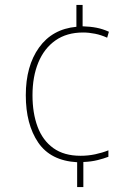

<svg xmlns="http://www.w3.org/2000/svg" viewBox="-20 -744 552 774"><path d="M313 -638Q345 -637 370 -632Q395 -627 419 -616L412 -592Q388 -603 363 -608Q338 -613 315 -613Q249 -613 203.5 -581Q158 -549 134.5 -492Q111 -435 111 -360Q111 -288 131.5 -233Q152 -178 195 -147Q238 -116 305 -116Q335 -116 363.5 -122Q392 -128 417 -138V-112Q399 -105 373 -98.5Q347 -92 316 -91V10H291V-90Q184 -96 134 -169.5Q84 -243 84 -360Q84 -478 137.5 -552.5Q191 -627 288 -636V-724H313Z"/></svg>

Font: Noto Sans Thai SemCond Thin
Style: Regular
Weight: 100
Width: 4
Designer: Monotype Design Team
Foundry: Monotype Imaging Inc.
Version: Version 2.002; ttfautohint (v1.8.4.7-5d5b)